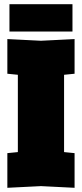

<svg xmlns="http://www.w3.org/2000/svg" viewBox="-20 -890 390 914"><path d="M15 4V-161L65 -166V-534L15 -539V-704L175 -696L335 -704V-539L285 -534V-166L335 -161V4L175 -4ZM25 -740V-870H325V-740Z"/></svg>

Font: Tektur Condensed Black
Style: Regular
Weight: 900
Width: 3
Designer: Adam Jagosz
Foundry: Adam Jagosz
Version: Version 1.005;gftools[0.9.30]